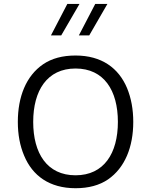

<svg xmlns="http://www.w3.org/2000/svg" viewBox="-20 -969 781 994"><path d="M388.2 -785.6H441.9L536.1 -948.7H473.1ZM243.7 -785.6H296.9L391.6 -948.7H328.6ZM371.1 -681.6C303.2 -681.6 247.6 -666.5 203.1 -636.2C114.7 -575.7 72.3 -467.3 72.3 -337.9C72.3 -272.9 83 -214.8 105 -163.1C147.9 -59.6 235.8 5.4 371.1 5.4C439 5.4 494.6 -9.8 539.1 -40C627 -100.6 669.9 -208.5 669.9 -337.9C669.9 -402.8 659.2 -460.9 637.7 -513.2C594.2 -616.7 506.3 -681.6 371.1 -681.6ZM371.1 -614.3C518.6 -614.3 590.3 -500.5 590.3 -337.9C590.3 -175.8 518.6 -61.5 371.1 -61.5C223.6 -61.5 151.9 -175.3 151.9 -337.9C151.9 -500.5 224.1 -614.3 371.1 -614.3Z"/></svg>

Font: Estedad Regular
Style: Regular
Weight: 400
Designer: Amin Abedi
Version: Version 7.3